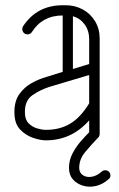

<svg xmlns="http://www.w3.org/2000/svg" viewBox="-20 -530 453 732"><path d="M360 -20Q360 -11 354.5 -5.5Q349 0 340 0Q332 0 326 -5.5Q320 -11 320 -20V-71Q285 -32 244 -13.5Q203 5 156 5H154Q134 5 106 -4.5Q78 -14 56.5 -36.5Q35 -59 35 -101V-104Q35 -145 54 -171.5Q73 -198 101 -213.5Q129 -229 158 -237L219 -256V-471Q141 -471 101 -407Q95 -399 85 -399Q76 -399 70.5 -405Q65 -411 65 -419Q65 -426 68 -430Q121 -510 219 -510H231Q266 -510 295.5 -494Q325 -478 342.5 -449Q360 -420 360 -383ZM320 -380Q320 -413 303 -436.5Q286 -460 258 -468V-267L320 -286ZM154 -35H156Q208 -35 247.5 -58.5Q287 -82 320 -136V-244L169 -199Q132 -187 103.5 -167Q75 -147 75 -104V-101Q75 -74 89 -60Q103 -46 121.5 -40.5Q140 -35 154 -35ZM368 124Q374 119 381 119Q389 119 395 124.5Q401 130 401 139Q401 148 394 153Q372 173 346 179Q320 185 296.5 178Q273 171 258 154Q243 137 243 110Q243 81 256.5 55Q270 29 289 7.5Q308 -14 324 -30Q329 -35 337 -35Q346 -35 351.5 -29.5Q357 -24 357 -16Q357 -7 350 -1Q327 23 304.5 50Q282 77 282 110Q282 128 295.5 137.5Q309 147 329 144Q349 141 368 124Z"/></svg>

Font: Libertine Sup Light
Style: Regular
Weight: 300
Designer: Bastien Sozeau
Foundry: NBR — Bastien Sozeau
Version: Version 2.003; ttfautohint (v1.8.4.7-5d5b);gftools[0.9.33]